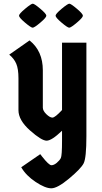

<svg xmlns="http://www.w3.org/2000/svg" viewBox="-20 -770 553 1040"><path d="M316 -539H448V-33Q448 86 433 115Q418 144 354.5 197Q291 250 258 250Q225 250 173 215.5Q121 181 95 136L198 65L208 78Q245 125 258.5 125Q272 125 287.5 112Q303 99 309.5 86Q316 73 316 -8V-62Q260 -8 232.5 -8Q205 -8 142.5 -63.5Q80 -119 80 -173V-346Q80 -397 68 -425Q56 -453 30 -474L140 -551Q212 -494 212 -389V-187Q212 -170 231 -151.5Q250 -133 264 -133Q278 -133 316 -174ZM198.5 -722.5Q231 -695 231 -685Q231 -675 198.5 -647.5Q166 -620 157 -620Q148 -620 115.5 -647.5Q83 -675 83 -685Q83 -695 116 -722.5Q149 -750 157.5 -750Q166 -750 198.5 -722.5ZM396.5 -722.5Q429 -695 429 -685Q429 -675 396.5 -647.5Q364 -620 355 -620Q346 -620 313.5 -647.5Q281 -675 281 -685Q281 -695 314 -722.5Q347 -750 355.5 -750Q364 -750 396.5 -722.5Z"/></svg>

Font: Germania One
Style: Regular
Weight: 400
Designer: John Vargas Beltran
Foundry: John Vargas Beltran
Version: Version 1.001